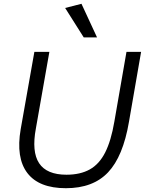

<svg xmlns="http://www.w3.org/2000/svg" viewBox="-20 -983 763 1011"><path d="M646 -710H723L659 -341Q628 -159 549 -75.5Q470 8 327 8Q185 8 124 -72Q63 -152 89 -303L161 -710H240L169 -307Q146 -184 186 -123.5Q226 -63 330 -63Q403 -63 453 -91Q503 -119 534 -180.5Q565 -242 582 -342ZM421 -786 323 -941 409 -963 491 -786Z"/></svg>

Font: Livvic
Style: Italic
Weight: 400
Italic angle: -10°
Designer: Jacques Le Bailly, Baron von Fonthausen
Version: Version 1.001; ttfautohint (v1.8.2)